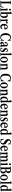

<svg xmlns="http://www.w3.org/2000/svg" viewBox="6535 -7397 872 13982"><g transform="rotate(90 6971.0 -406.0)"><path d="M34.5 0H502.5L535 -233H499.5C480 -162.5 459.5 -108 429 -51.5H223V-710L297.5 -729.5V-761.5H34.5V-729.5L102.5 -711V-52L34.5 -32.5Z M683 -619C725 -619 748 -656 748 -694.5C748 -736 722.5 -772 683 -772C643.5 -772 620 -736 620 -694.5C620 -656 642.5 -619 683 -619ZM564 0H801V-30.5L738.5 -49V-534.5H724.5L564.5 -487V-466L629.5 -439.5V-49L564 -30.5Z M1078 10.5C1198.5 10.5 1291 -117 1291 -284C1291 -432.5 1220 -534.5 1116.5 -534.5C1066.5 -534.5 1023 -509 988 -465V-821.5H973L815 -773V-753L879 -726.5V0H899L957.5 -35.5H962.5C995.5 -6.5 1036.5 10.5 1078 10.5ZM1067 -37.5C1019.5 -37.5 988 -87 988 -162.5V-408C1007.5 -443 1035 -464 1068 -464C1133.5 -464 1171.5 -385.5 1171.5 -256C1171.5 -125.5 1130 -37.5 1067 -37.5Z M1345.5 0H1610.5V-30.5L1514 -49V-389.5C1531 -419 1554.5 -440.5 1569.5 -440.5C1581.5 -440.5 1590.5 -434 1605 -417.5C1615.5 -405 1628 -399 1641.5 -399C1668.5 -399 1689.5 -428 1689.5 -465.5C1689.5 -505 1662.5 -535.5 1626.5 -535.5C1590 -535.5 1550.5 -501.5 1510.5 -440.5V-534.5H1496.5L1346 -487V-466.5L1405.5 -438.5V-49L1345.5 -30.5Z M1924.5 10.5C2015.5 10.5 2085.5 -44.5 2113.5 -139L2094 -158.5C2062.5 -110 2015.5 -83.5 1959 -83.5C1874 -83.5 1832 -151.5 1832 -289V-292H2119.5L2125.5 -298C2122.5 -453 2060.5 -534.5 1944.5 -534.5C1808.5 -534.5 1715 -420.5 1715 -254C1715 -96.5 1798.5 10.5 1924.5 10.5ZM1935.5 -489.5C1984.5 -489.5 2010.5 -452 2010.5 -379.5C2010.5 -363 2009.5 -348.5 2007.5 -341.5L1833.5 -333.5C1841.5 -433.5 1877 -489.5 1935.5 -489.5Z M2697.5 10.5C2765.5 10.5 2822.5 -12.5 2882.5 -65L2916 0H2942V-270H2911C2903.5 -220 2889 -177.5 2870.5 -144C2835.5 -80.5 2782 -45.5 2718 -45.5C2596.5 -45.5 2529.5 -165.5 2529.5 -385C2529.5 -603.5 2595.5 -717.5 2720 -717.5C2787.5 -717.5 2837 -686 2874 -613.5C2887 -589 2898 -559 2908.5 -523.5H2942V-761.5H2921L2885 -711H2882C2831.5 -750 2765 -772 2700 -772C2521 -772 2394.5 -608 2394.5 -376C2394.5 -146.5 2518 10.5 2697.5 10.5Z M3125 10.5C3173 10.5 3216.5 -17.5 3253 -71.5H3255.5C3263.5 -16.5 3288.5 10.5 3337 10.5C3379 10.5 3411.5 -10.5 3443 -56.5L3426 -83.5C3414 -66.5 3403 -58.5 3390 -58.5C3368 -58.5 3360.5 -81.5 3360.5 -142V-352.5C3360.5 -428.5 3355.5 -460 3344.5 -484C3328 -516.5 3294 -534.5 3241 -534.5C3190 -534.5 3143 -519 3105 -490.5C3062.5 -457.5 3036 -412.5 3036 -370.5C3036 -333.5 3055.5 -308.5 3083.5 -308.5C3112.5 -308.5 3134.5 -335.5 3134.5 -372C3134.5 -385 3131.5 -399.5 3131.5 -413.5C3131.5 -456.5 3157.5 -482.5 3198.5 -482.5C3239 -482.5 3251 -457 3251 -369V-289.5C3092 -257.5 3023.5 -203 3023.5 -108C3023.5 -35.5 3063 10.5 3125 10.5ZM3187 -73.5C3154 -73.5 3138 -96.5 3138 -143C3138 -202 3164 -226.5 3251 -248V-112.5C3235.5 -87 3212.5 -73.5 3187 -73.5Z M3606 10.5C3709 10.5 3770 -52.5 3770 -156.5C3770 -228.5 3743 -275.5 3683 -313.5L3645.5 -337C3595.5 -367 3577.5 -390.5 3577.5 -425.5C3577.5 -464.5 3602.5 -490.5 3640.5 -490.5C3688.5 -490.5 3716 -453 3723.5 -380H3750V-517C3728 -527.5 3688 -534.5 3649 -534.5C3540 -534.5 3482.5 -482 3482.5 -384C3482.5 -315 3510.5 -268.5 3575.5 -226.5L3612 -203.5C3659 -172.5 3677 -147.5 3677 -110.5C3677 -64.5 3649 -33.5 3606 -33.5C3550 -33.5 3517 -82 3511.5 -172H3482L3487.5 -11C3519 2 3567.5 10.5 3606 10.5Z M3818.5 0H4055.5V-30.5L3992.5 -49V-821.5H3979L3819 -774V-753L3884 -726.5V-49L3818.5 -30.5Z M4322.5 10.5C4459.5 10.5 4543 -111 4543 -262C4543 -413.5 4459.5 -534.5 4322.5 -534.5C4184.5 -534.5 4101.5 -413.5 4101.5 -262C4101.5 -111 4184.5 10.5 4322.5 10.5ZM4322 -39C4244 -39 4220.5 -156 4220.5 -262C4220.5 -368 4244 -485 4322.5 -485C4400.5 -485 4424 -368 4424 -262.5C4424 -156 4399 -39 4322 -39Z M4596 0H4821V-30.5L4764 -49V-410C4785.5 -440 4812.5 -455 4843 -455C4896.5 -455 4922 -416.5 4922 -336V-48.5L4866 -30.5V0H5091V-30.5L5031.5 -48.5V-373.5C5031.5 -480 4989.5 -534.5 4908.5 -534.5C4851 -534.5 4800 -505 4761 -458.5V-534.5H4746L4596 -486V-466L4655.5 -438.5V-49L4596 -30.5Z M5651.5 10.5C5719.5 10.5 5776.5 -12.5 5836.5 -65L5870 0H5896V-270H5865C5857.5 -220 5843 -177.5 5824.5 -144C5789.5 -80.5 5736 -45.5 5672 -45.5C5550.5 -45.5 5483.5 -165.5 5483.5 -385C5483.5 -603.5 5549.5 -717.5 5674 -717.5C5741.5 -717.5 5791 -686 5828 -613.5C5841 -589 5852 -559 5862.5 -523.5H5896V-761.5H5875L5839 -711H5836C5785.5 -750 5719 -772 5654 -772C5475 -772 5348.5 -608 5348.5 -376C5348.5 -146.5 5472 10.5 5651.5 10.5Z M6196.5 10.5C6333.5 10.5 6417 -111 6417 -262C6417 -413.5 6333.5 -534.5 6196.5 -534.5C6058.5 -534.5 5975.5 -413.5 5975.5 -262C5975.5 -111 6058.5 10.5 6196.5 10.5ZM6196 -39C6118 -39 6094.5 -156 6094.5 -262C6094.5 -368 6118 -485 6196.5 -485C6274.5 -485 6298 -368 6298 -262.5C6298 -156 6273 -39 6196 -39Z M6470 0H6695V-30.5L6638 -49V-410C6659.5 -440 6686.5 -455 6717 -455C6770.5 -455 6796 -416.5 6796 -336V-48.5L6740 -30.5V0H6965V-30.5L6905.5 -48.5V-373.5C6905.5 -480 6863.5 -534.5 6782.5 -534.5C6725 -534.5 6674 -505 6635 -458.5V-534.5H6620L6470 -486V-466L6529.5 -438.5V-49L6470 -30.5Z M7187 10.5C7239 10.5 7285 -14.5 7317.5 -59.5L7321.5 -57.5V10.5H7333.5L7484.5 -52V-69.5L7424.5 -91V-821.5H7410L7251 -773V-753L7315.5 -725V-512.5C7286 -527 7254.5 -534.5 7225.5 -534.5C7099 -534.5 7011.5 -419.5 7011.5 -253.5C7011.5 -102 7088 10.5 7187 10.5ZM7233 -59C7169.5 -59 7132 -140.5 7132 -270C7132 -400.5 7173.5 -488 7236 -488C7285 -488 7315.5 -441.5 7315.5 -369V-113C7296.5 -80 7267 -59 7233 -59Z M7738 10.5C7829 10.5 7899 -44.5 7927 -139L7907.5 -158.5C7876 -110 7829 -83.5 7772.5 -83.5C7687.5 -83.5 7645.5 -151.5 7645.5 -289V-292H7933L7939 -298C7936 -453 7874 -534.5 7758 -534.5C7622 -534.5 7528.5 -420.5 7528.5 -254C7528.5 -96.5 7612 10.5 7738 10.5ZM7749 -489.5C7798 -489.5 7824 -452 7824 -379.5C7824 -363 7823 -348.5 7821 -341.5L7647 -333.5C7655 -433.5 7690.5 -489.5 7749 -489.5Z M7988 0H8213V-30.5L8156 -49V-410C8177.5 -440 8204.5 -455 8235 -455C8288.5 -455 8314 -416.5 8314 -336V-48.5L8258 -30.5V0H8483V-30.5L8423.5 -48.5V-373.5C8423.5 -480 8381.5 -534.5 8300.5 -534.5C8243 -534.5 8192 -505 8153 -458.5V-534.5H8138L7988 -486V-466L8047.5 -438.5V-49L7988 -30.5Z M8663.5 10.5C8766.5 10.5 8827.5 -52.5 8827.5 -156.5C8827.5 -228.5 8800.5 -275.5 8740.5 -313.5L8703 -337C8653 -367 8635 -390.5 8635 -425.5C8635 -464.5 8660 -490.5 8698 -490.5C8746 -490.5 8773.5 -453 8781 -380H8807.5V-517C8785.5 -527.5 8745.5 -534.5 8706.5 -534.5C8597.5 -534.5 8540 -482 8540 -384C8540 -315 8568 -268.5 8633 -226.5L8669.5 -203.5C8716.5 -172.5 8734.5 -147.5 8734.5 -110.5C8734.5 -64.5 8706.5 -33.5 8663.5 -33.5C8607.5 -33.5 8574.5 -82 8569 -172H8539.5L8545 -11C8576.5 2 8625 10.5 8663.5 10.5Z M9102 10.5C9193 10.5 9263 -44.5 9291 -139L9271.5 -158.5C9240 -110 9193 -83.5 9136.5 -83.5C9051.5 -83.5 9009.5 -151.5 9009.5 -289V-292H9297L9303 -298C9300 -453 9238 -534.5 9122 -534.5C8986 -534.5 8892.5 -420.5 8892.5 -254C8892.5 -96.5 8976 10.5 9102 10.5ZM9113 -489.5C9162 -489.5 9188 -452 9188 -379.5C9188 -363 9187 -348.5 9185 -341.5L9011 -333.5C9019 -433.5 9054.5 -489.5 9113 -489.5Z M9536.5 10.5C9588.5 10.5 9634.5 -14.5 9667 -59.5L9671 -57.5V10.5H9683L9834 -52V-69.5L9774 -91V-821.5H9759.5L9600.5 -773V-753L9665 -725V-512.5C9635.5 -527 9604 -534.5 9575 -534.5C9448.5 -534.5 9361 -419.5 9361 -253.5C9361 -102 9437.5 10.5 9536.5 10.5ZM9582.5 -59C9519 -59 9481.5 -140.5 9481.5 -270C9481.5 -400.5 9523 -488 9585.5 -488C9634.5 -488 9665 -441.5 9665 -369V-113C9646 -80 9616.5 -59 9582.5 -59Z M10303 9C10420 9 10510 -88 10510 -215.5C10510 -315.5 10471.5 -385 10377.5 -446L10315 -486C10244.5 -531.5 10218.5 -567.5 10218.5 -618.5C10218.5 -680.5 10252.5 -718 10308.5 -718C10384 -718 10433 -660.5 10458.5 -544H10489.5L10482 -763H10458.5L10438 -710.5C10399.5 -752.5 10357 -772 10304.5 -772C10193 -772 10108.5 -683.5 10108.5 -563C10108.5 -463.5 10153.5 -392.5 10256.5 -327.5L10320 -287C10387.5 -244 10413.5 -207 10413.5 -159.5C10413.5 -88 10369.5 -44 10301 -44C10209.5 -44 10158.5 -108.5 10125 -259.5L10096 -253.5L10111 0H10133L10162 -40.5C10212.5 -6.5 10255 9 10303 9Z M10793 10.5C10884 10.5 10954 -44.5 10982 -139L10962.5 -158.5C10931 -110 10884 -83.5 10827.5 -83.5C10742.5 -83.5 10700.5 -151.5 10700.5 -289V-292H10988L10994 -298C10991 -453 10929 -534.5 10813 -534.5C10677 -534.5 10583.5 -420.5 10583.5 -254C10583.5 -96.5 10667 10.5 10793 10.5ZM10804 -489.5C10853 -489.5 10879 -452 10879 -379.5C10879 -363 10878 -348.5 10876 -341.5L10702 -333.5C10710 -433.5 10745.5 -489.5 10804 -489.5Z M11042.5 0H11268V-30.5L11211 -49V-417.5C11231.5 -443.5 11256 -457 11286.5 -457C11339 -457 11360 -418.5 11360 -323.5V-48.5L11303 -30.5V0H11526V-30.5L11469 -48.5V-361C11469 -380 11468 -397 11466.5 -412.5C11488 -441.5 11514.5 -456 11547 -456C11599 -456 11618 -420.5 11618 -324.5V-48.5L11561.5 -30.5V0H11783.5V-30.5L11727 -48.5V-359.5C11726 -480 11690.5 -534.5 11612 -534.5C11556 -534.5 11496.5 -504.5 11457.5 -455C11441.5 -509 11406.5 -534.5 11352.5 -534.5C11301.5 -534.5 11247 -507.5 11208 -464V-534.5H11182.5L11043.5 -486V-466L11102 -438.5V-49L11042.5 -30.5Z M11940 -619C11982 -619 12005 -656 12005 -694.5C12005 -736 11979.5 -772 11940 -772C11900.5 -772 11877 -736 11877 -694.5C11877 -656 11899.5 -619 11940 -619ZM11821 0H12058V-30.5L11995.5 -49V-534.5H11981.5L11821.5 -487V-466L11886.5 -439.5V-49L11821 -30.5Z M12106 0H12378C12470.5 0 12522 -14.5 12561 -52C12596.5 -86 12618 -141.5 12618 -202C12618 -315.5 12549.5 -397.5 12446.5 -411V-415C12538 -436 12589 -495 12589 -577C12589 -635.5 12565.5 -688.5 12525.5 -721.5C12491 -749 12441.5 -761.5 12364 -761.5H12106V-729.5L12174 -709V-53.5L12106 -32.5ZM12294.5 -430V-712.5H12324.5C12373 -712.5 12405.5 -702 12428 -677C12449.5 -654.5 12460.5 -621.5 12460.5 -575C12460.5 -491 12426 -441 12364 -433C12351.5 -431 12337.5 -430 12315 -430ZM12358 -48C12309.5 -48 12294.5 -61 12294.5 -107V-381H12334.5C12437.5 -381 12486 -327.5 12486 -210.5C12486 -99 12445 -48 12358 -48Z M12906 10.5C13043 10.5 13126.5 -111 13126.5 -262C13126.5 -413.5 13043 -534.5 12906 -534.5C12768 -534.5 12685 -413.5 12685 -262C12685 -111 12768 10.5 12906 10.5ZM12905.5 -39C12827.5 -39 12804 -156 12804 -262C12804 -368 12827.5 -485 12906 -485C12984 -485 13007.5 -368 13007.5 -262.5C13007.5 -156 12982.5 -39 12905.5 -39Z M13171.5 0H13408.5V-30.5L13345.5 -49V-821.5H13332L13172 -774V-753L13237 -726.5V-49L13171.5 -30.5Z M13631 10.5C13683 10.5 13729 -14.5 13761.5 -59.5L13765.5 -57.5V10.5H13777.5L13928.5 -52V-69.5L13868.5 -91V-821.5H13854L13695 -773V-753L13759.5 -725V-512.5C13730 -527 13698.5 -534.5 13669.5 -534.5C13543 -534.5 13455.5 -419.5 13455.5 -253.5C13455.5 -102 13532 10.5 13631 10.5ZM13677 -59C13613.5 -59 13576 -140.5 13576 -270C13576 -400.5 13617.5 -488 13680 -488C13729 -488 13759.5 -441.5 13759.5 -369V-113C13740.5 -80 13711 -59 13677 -59Z"/></g></svg>

Font: Libre Caslon Condensed SemiBold
Style: Regular
Weight: 600
Designer: Pablo Impallari, Rodrigo Fuenzalida, Katja Schimmel, Ertekin Erdin
Foundry: Pablo Impallari, Rodrigo Fuenzalida
Version: Version 2.000;gftools[0.9.33]